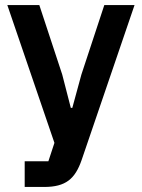

<svg xmlns="http://www.w3.org/2000/svg" viewBox="-20 -542 564 762"><path d="M303 -246 267 -114H261L227 -246L136 -522H9L196 25L172 98H78V200H155C241 200 278 168 304 93L514 -522H394Z"/></svg>

Font: Braiins Sans SemiBold
Style: Regular
Weight: 600
Designer: Mike Abbink, Paul van der Laan, Pieter van Rosmalen, Jiri Chlebus, Lubos Buracinsky
Foundry: Bold Monday, Sudetype
Version: Version 1.000;hotconv 1.0.109;makeotfexe 2.5.65596